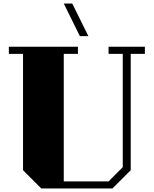

<svg xmlns="http://www.w3.org/2000/svg" viewBox="-20 -1064 868 1084"><path d="M798 -760H718V-103L615 0H213L110 -103V-760H30V-800H420V-760H340V-40H593L673 -120V-760H593V-800H798ZM479 -860 388 -1044H340L431 -860Z"/></svg>

Font: Kumar One
Style: Regular
Weight: 400
Designer: Parimal Parmar
Foundry: Indian Type Foundry
Version: Version 1.000;PS 1.000;hotconv 1.0.88;makeotf.lib2.5.647800